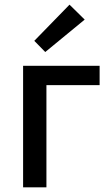

<svg xmlns="http://www.w3.org/2000/svg" viewBox="-20 -803 459 823"><path d="M79 0V-521H407V-438H179V0ZM174 -580 127 -628 278 -783 343 -719Z"/></svg>

Font: Ubuntu Sans Medium
Style: Regular
Weight: 500
Designer: Dalton Maag Ltd
Foundry: Dalton Maag Ltd
Version: Version 1.006; ttfautohint (v1.8.4.7-5d5b)